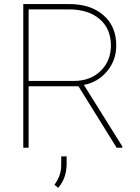

<svg xmlns="http://www.w3.org/2000/svg" viewBox="-20 -731 694 950"><path d="M368.2 -304.2H121.6V0H95.2V-710.9H321.8Q428.7 -710.9 491.9 -655.8Q555.2 -600.6 555.2 -505.9Q555.2 -433.1 510 -378.7Q464.8 -324.2 395 -311L585 -6.8V0H557.1ZM121.6 -330.6H345.7Q427.7 -330.6 478.3 -380.4Q528.8 -430.2 528.8 -505.9Q528.8 -588.9 472.9 -636.7Q417 -684.6 319.8 -684.6H121.6ZM267.6 198.7 249.5 183.1Q279.8 141.1 282.7 97.2L283.2 43H309.6V81.5Q309.1 151.4 267.6 198.7Z"/></svg>

Font: Roboto Thin
Style: Regular
Weight: 250
Designer: Google
Version: Version 2.134; 2016